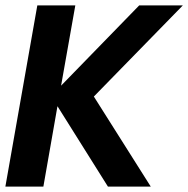

<svg xmlns="http://www.w3.org/2000/svg" viewBox="-31 -695 701 715"><path d="M-11 0H130.5L183 -299.5L371 0H530.5L318.5 -335.5L650 -675H487.5L196.5 -376L249.5 -675H108Z"/></svg>

Font: Anybody UltraCondensed Thin SemiBold
Style: Italic
Weight: 600
Italic angle: -10°
Version: Version 1.111